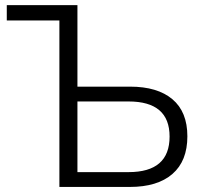

<svg xmlns="http://www.w3.org/2000/svg" viewBox="-20 -739 809 759"><path d="M214.8 0V-658.2H6.8V-718.8H286.1V-396.5H494.1Q602.5 -396.5 661.6 -346.7Q720.7 -296.9 720.7 -200.2Q720.7 -102.5 661.6 -51.3Q602.5 0 493.2 0ZM286.1 -58.6H488.3Q650.4 -58.6 650.4 -199.2Q650.4 -337.9 488.3 -337.9H286.1Z"/></svg>

Font: Min Sans Light
Style: Regular
Weight: 300
Designer: Jinseong-Kim, NotoSansCJK, Nunito
Foundry: Jinseong-Kim
Version: Version 1.400;Glyphs 3.1.2 (3151)